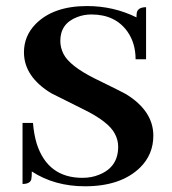

<svg xmlns="http://www.w3.org/2000/svg" viewBox="-20 -616 578 645"><path d="M495.1 -160.2Q495.1 -243.2 403.3 -299.8Q389.6 -307.6 297.9 -352.5Q213.9 -394.5 193.4 -434.6Q182.6 -456.1 182.6 -478.5Q182.6 -537.1 239.3 -558.6Q261.7 -567.4 287.1 -567.4Q367.2 -567.4 408.2 -509.8Q435.5 -470.7 435.5 -417H470.7V-591.8Q443.4 -591.8 439.5 -573.2Q438.5 -566.4 438.5 -557.6Q361.3 -595.7 272.5 -595.7Q159.2 -595.7 99.6 -535.2Q60.5 -495.1 60.5 -440.4Q60.5 -358.4 152.3 -302.7Q167 -294.9 259.8 -249Q345.7 -207 366.2 -166Q377 -145.5 377 -123Q377 -54.7 313.5 -29.3Q288.1 -18.6 256.8 -18.6Q140.6 -18.6 103.5 -132.8Q93.8 -165 90.8 -203.1H55.7V2Q80.1 2 85 -12.7Q86.9 -21.5 86.9 -40Q163.1 9.8 265.6 9.8Q385.7 9.8 450.2 -52.7Q495.1 -96.7 495.1 -160.2Z"/></svg>

Font: Abhaya Libre
Style: Bold
Weight: 700
Designer: Pushpananda Ekanayake, Sol Matas, Pathum Egodawatta
Foundry: Mooniak
Version: Version 1.050 ; ttfautohint (v1.6)